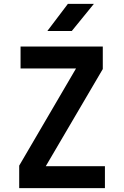

<svg xmlns="http://www.w3.org/2000/svg" viewBox="-20 -970 640 990"><path d="M79 0V-116L372 -617H86V-730H510V-614L216 -113H521V0ZM224 -810 330 -950H464L350 -810Z"/></svg>

Font: JetBrains Mono NL
Style: Bold
Weight: 700
Monospace: yes
Designer: Philipp Nurullin, Konstantin Bulenkov
Foundry: JetBrains
Version: Version 2.305; ttfautohint (v1.8.4.7-5d5b)